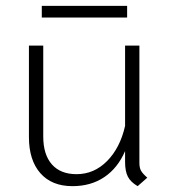

<svg xmlns="http://www.w3.org/2000/svg" viewBox="-20 -626 587 657"><path d="M484 -18 451 11Q427 -3 417.5 -21.5Q408 -40 408 -72V-109Q383 -51 337 -20Q291 11 228 11Q157 11 118 -33.5Q79 -78 79 -157V-470H128V-159Q128 -97 157.5 -63.5Q187 -30 242 -30Q302 -30 346.5 -75Q391 -120 408 -195V-470H457V-68Q457 -52 462.5 -42Q468 -32 484 -18ZM123 -606H415V-566H123Z"/></svg>

Font: KoHo Light
Style: Regular
Weight: 300
Version: Version 1.000; ttfautohint (v1.6)